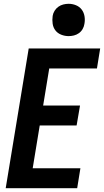

<svg xmlns="http://www.w3.org/2000/svg" viewBox="-20 -990 547 1010"><path d="M10 0 131 -735H507L490 -630H239L207 -435H401L383 -330H189L152 -105H403L386 0ZM341 -800Q321 -800 302 -807.5Q283 -815 271.5 -830Q260 -845 257 -865Q254 -885 257 -906Q259 -920 267 -933Q275 -946 287 -954.5Q299 -963 313 -966.5Q327 -970 341 -970Q361 -970 379.5 -962.5Q398 -955 409.5 -940Q421 -925 424.5 -905Q428 -885 424 -864Q422 -850 414.5 -837Q407 -824 395 -815.5Q383 -807 369 -803.5Q355 -800 341 -800Z"/></svg>

Font: Iosevka Curly Extrabold
Style: Italic
Weight: 800
Italic angle: -9°
Monospace: yes
Designer: Belleve Invis
Foundry: Belleve Invis
Version: Version 22.1.2; ttfautohint (v1.8.4)